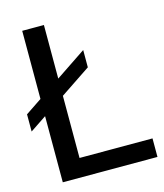

<svg xmlns="http://www.w3.org/2000/svg" viewBox="-111 -823 773 906"><g transform="rotate(-15 275.5 -370.0)"><path d="M3 -269.5V-353.5L337.5 -578V-493.5ZM83 0V-740H189V-90.5H545.5V0Z"/></g></svg>

Font: Encode Sans Condensed Thin Medium
Style: Regular
Weight: 500
Version: Version 3.002